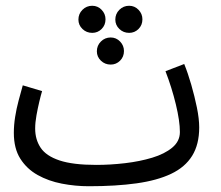

<svg xmlns="http://www.w3.org/2000/svg" viewBox="-20 -625 766 666"><path d="M288 21 314 -53Q363 -53 414 -59Q465 -65 508 -78Q551 -91 577.5 -113Q604 -135 604 -167Q604 -205 590 -263Q576 -321 554 -378L619 -403Q632 -371 643.5 -331Q655 -291 663 -252Q671 -213 671 -183Q671 -124 646.5 -84.5Q622 -45 573.5 -22Q525 1 453.5 11Q382 21 288 21ZM288 21Q241 21 194.5 12Q148 3 110.5 -18Q73 -39 50.5 -74.5Q28 -110 28 -164Q28 -191 32.5 -219.5Q37 -248 44.5 -276Q52 -304 59 -329L126 -309Q122 -296 116.5 -273Q111 -250 106.5 -225Q102 -200 102 -179Q102 -141 121 -112.5Q140 -84 186.5 -68.5Q233 -53 314 -53L334 -11ZM364 -401Q344 -401 330 -414.5Q316 -428 316 -447Q316 -467 330 -481Q344 -495 364 -495Q383 -495 396.5 -481Q410 -467 410 -448Q410 -428 396.5 -414.5Q383 -401 364 -401ZM300 -511Q280 -511 266 -524.5Q252 -538 252 -557Q252 -577 266 -591Q280 -605 300 -605Q319 -605 332.5 -591Q346 -577 346 -558Q346 -538 332.5 -524.5Q319 -511 300 -511ZM428 -511Q408 -511 394 -524.5Q380 -538 380 -557Q380 -577 394 -591Q408 -605 428 -605Q447 -605 460.5 -591Q474 -577 474 -558Q474 -538 460.5 -524.5Q447 -511 428 -511Z"/></svg>

Font: Noto Sans Arabic ExtraCondensed
Style: Regular
Weight: 400
Width: 2
Designer: Monotype Design Team, Nadine Chahine, Nizar Qandah and Khaled Hosny
Foundry: Monotype Imaging Inc.
Version: Version 2.012